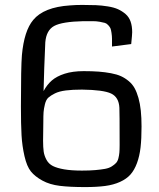

<svg xmlns="http://www.w3.org/2000/svg" viewBox="-20 -752 647 780"><path d="M555 -238Q555 -188 551 -153Q547 -118 536.5 -89.5Q526 -61 510 -43Q494 -25 467.5 -13Q441 -1 407 3.5Q373 8 325 8Q264 8 223 3Q182 -2 152 -18.5Q122 -35 105.5 -55.5Q89 -76 79.5 -117.5Q70 -159 67.5 -202.5Q65 -246 65 -320Q65 -480 69 -528Q78 -627 115 -671Q158 -723 264 -730Q287 -732 314 -732Q347 -732 370 -731Q393 -730 418 -726Q443 -722 459.5 -714.5Q476 -707 490 -695Q504 -683 510.5 -664.5Q517 -646 517 -621Q517 -612 513 -573Q472 -568 435 -563Q435 -584 435 -594.5Q435 -605 433 -618.5Q431 -632 428.5 -637.5Q426 -643 419.5 -650Q413 -657 406 -659Q399 -661 385.5 -663.5Q372 -666 357 -666Q342 -666 319 -666Q232 -664 200 -646.5Q168 -629 164 -580Q159 -470 157 -382Q171 -408 190.5 -425Q210 -442 242.5 -452.5Q275 -463 320 -463Q355 -463 381 -461Q407 -459 431 -454.5Q455 -450 471.5 -442.5Q488 -435 503 -422.5Q518 -410 527 -393.5Q536 -377 542.5 -354Q549 -331 552 -302.5Q555 -274 555 -238ZM466 -163Q466 -299 465 -314Q463 -357 431.5 -372Q400 -387 313 -388Q274 -388 247 -384.5Q220 -381 203 -372.5Q186 -364 176.5 -355.5Q167 -347 162.5 -328.5Q158 -310 157 -296.5Q156 -283 156 -256Q156 -241 155.5 -216Q155 -191 155 -181Q155 -153 157.5 -136Q160 -119 169 -102.5Q178 -86 195 -77.5Q212 -69 241 -64Q270 -59 313 -59Q344 -59 367 -61Q390 -63 406.5 -66Q423 -69 434 -76Q445 -83 451.5 -90Q458 -97 461 -109Q464 -121 465 -132.5Q466 -144 466 -163Z"/></svg>

Font: Myanmar Chatu
Style: Regular
Weight: 400
Designer: Danh Hong
Foundry: Google Inc.
Version: Version 2.00 November 20, 2015